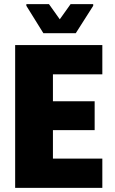

<svg xmlns="http://www.w3.org/2000/svg" viewBox="-20 -905 556 925"><path d="M53 0V-688H473V-547H235V-417H436V-278H235V-141H473V0ZM189 -745 107 -877V-885H216L268 -812L320 -885H429V-877L345 -745Z"/></svg>

Font: Saira SemiCondensed ExtraBold
Style: Regular
Weight: 800
Width: 4
Designer: Hector Gatti with collaboration of the Omnibus-Type team
Foundry: Omnibus-Type
Version: Version 1.101